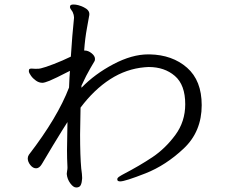

<svg xmlns="http://www.w3.org/2000/svg" viewBox="-20 -775 1040 851"><path d="M525 -2Q600 -41 656.5 -79Q713 -117 757 -176.5Q801 -236 801 -313Q801 -399 755 -438.5Q709 -478 639 -478L622 -477Q540 -470 468.5 -424Q397 -378 337 -298Q335 -216 335 -179Q335 -84 340 -29Q344 -1 344 11V17Q343 34 338 45Q333 56 318 56Q305 56 291.5 37.5Q278 19 276 -3V-6Q276 -11 277.5 -18Q279 -25 279 -31V-34Q277 -72 277 -109Q277 -142 279 -234L255 -196Q220 -140 165 -47Q154 -29 140 -29Q126 -29 114.5 -43.5Q103 -58 103 -73Q103 -81 108 -89Q235 -254 286 -387Q288 -437 290 -461Q222 -426 199.5 -417Q177 -408 168 -408Q153 -408 139.5 -417.5Q126 -427 117.5 -439Q109 -451 108 -458V-461Q108 -467 110.5 -469Q113 -471 120 -471Q130 -471 137 -470Q156 -470 161 -472Q179 -476 218 -491Q257 -506 294 -524Q300 -619 308 -695V-699Q308 -708 302 -722Q300 -726 295 -732.5Q290 -739 290 -744Q290 -747 291 -749Q293 -755 306 -755Q326 -755 351 -743Q376 -731 376 -713Q376 -707 375 -704Q374 -696 365.5 -651Q357 -606 353 -551H356Q371 -551 386 -539Q401 -527 401 -514Q401 -507 399 -504Q398 -502 380.5 -472.5Q363 -443 341 -395V-386Q400 -447 482.5 -490.5Q565 -534 637 -534H643Q744 -532 809 -475Q874 -418 874 -309Q874 -192 794.5 -117Q715 -42 624.5 -6.5Q534 29 513 29Q501 29 500 22V19Q500 14 506 9.5Q512 5 517 2.5Q522 0 525 -2Z"/></svg>

Font: Iansui
Style: Regular
Weight: 400
Designer: But Ko / Fontworks Inc.
Foundry: zi-hi.com / Fontworks Inc.
Version: Version 1.002